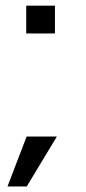

<svg xmlns="http://www.w3.org/2000/svg" viewBox="-20 -592 310 692"><path d="M74.5 -571.5V-471.5H178V-571.5ZM7 80H76.5L185 -100H76Z"/></svg>

Font: Anybody Expanded
Style: Regular
Weight: 400
Width: 7
Version: Version 1.113;gftools[0.9.25]